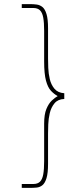

<svg xmlns="http://www.w3.org/2000/svg" viewBox="-20 -767 364 935"><path d="M143 129Q163 129 174.5 118Q186 107 190.5 82.5Q195 58 195 18V-165Q195 -210 206 -236.5Q217 -263 232.5 -277.5Q248 -292 261 -299Q243 -309 228 -325Q213 -341 204 -374Q195 -407 195 -468V-617Q195 -657 190.5 -681.5Q186 -706 174.5 -717Q163 -728 143 -728H86V-747H125Q142 -747 158 -745Q174 -743 186.5 -733Q199 -723 206.5 -698.5Q214 -674 214 -629V-482Q214 -464 215 -436.5Q216 -409 222.5 -381.5Q229 -354 245.5 -334.5Q262 -315 293 -313V-285Q262 -284 245.5 -264Q229 -244 222.5 -216.5Q216 -189 215 -161.5Q214 -134 214 -117V30Q214 76 206.5 100.5Q199 125 186.5 135Q174 145 158 146.5Q142 148 125 148H86V129Z"/></svg>

Font: Josefin Sans Thin Thin
Style: Regular
Weight: 250
Version: Version 2.001